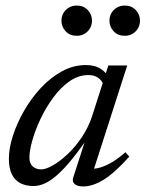

<svg xmlns="http://www.w3.org/2000/svg" viewBox="-20 -662 524 692"><path d="M244 -22.5 296 -183.5H309Q271.5 -128 241.5 -90.8Q211.5 -53.5 186.8 -31.8Q162 -10 141.2 -0.8Q120.5 8.5 101 8.5Q74 8.5 54 -1.5Q34 -11.5 23 -33.2Q12 -55 12 -90Q12 -127.5 26.5 -172.8Q41 -218 66.8 -262.8Q92.5 -307.5 127.2 -345Q162 -382.5 203.2 -405Q244.5 -427.5 289 -427.5Q318 -427.5 336.8 -417.5Q355.5 -407.5 371 -387L351 -360Q347 -372 333.5 -381.8Q320 -391.5 298.5 -391.5Q262.5 -391.5 230.5 -369Q198.5 -346.5 172 -310.5Q145.5 -274.5 126.2 -233.8Q107 -193 96.5 -155.8Q86 -118.5 86 -94Q86 -72.5 98 -62Q110 -51.5 128.5 -51.5Q145 -51.5 170.5 -66Q196 -80.5 223.5 -106.2Q251 -132 274.8 -167.2Q298.5 -202.5 312 -243.5L370.5 -426H431H438.5L313 -35.5L304.5 -54.5Q321 -52 342.2 -58.5Q363.5 -65 386.8 -79.2Q410 -93.5 432 -113.5L446 -97.5Q392 -37.5 352.8 -13.8Q313.5 10 280 10Q258.5 10 248.8 1Q239 -8 244 -22.5ZM256.5 -533Q232 -533 216.8 -549Q201.5 -565 201.5 -587.5Q201.5 -602.5 208.5 -614.8Q215.5 -627 228 -634.5Q240.5 -642 256.5 -642Q281 -642 296.2 -626Q311.5 -610 311.5 -587.5Q311.5 -572.5 304.5 -560.2Q297.5 -548 285.2 -540.5Q273 -533 256.5 -533ZM429.5 -533Q405 -533 389.8 -549Q374.5 -565 374.5 -587.5Q374.5 -602.5 381.5 -614.8Q388.5 -627 401 -634.5Q413.5 -642 429.5 -642Q454 -642 469.2 -626Q484.5 -610 484.5 -587.5Q484.5 -572.5 477.5 -560.2Q470.5 -548 458.2 -540.5Q446 -533 429.5 -533Z"/></svg>

Font: Newsreader Text
Style: Italic
Weight: 400
Italic angle: -17°
Designer: Hugues Gentile
Foundry: Production Type
Version: Version 1.001